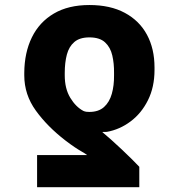

<svg xmlns="http://www.w3.org/2000/svg" viewBox="-20 -573 722 776"><path d="M543 183.6H129.9V53.7H332Q324.2 47.4 311.5 40.3Q298.8 33.2 282 22Q265.1 10.7 244.1 -5.4Q171.4 -61.5 124.8 -126Q78.1 -190.4 78.1 -268.6V-278.3Q78.6 -360.4 108.9 -422.1Q139.2 -483.9 197.8 -518.3Q256.3 -552.7 341.3 -552.7Q425.8 -552.7 484.6 -521Q543.5 -489.3 574 -432.6Q604.5 -376 604.5 -300.3V-290.5Q604.5 -221.2 578.1 -168.2Q551.8 -115.2 507.8 -82.3Q463.9 -49.3 411.6 -40Q409.7 -40 404.1 -39.8Q398.4 -39.6 393.1 -39.6Q408.2 -27.3 429.4 -8.3Q450.7 10.7 472.7 31.5Q494.6 52.2 513.4 70.8Q532.2 89.4 543 101.1ZM440.9 -268.6V-278.3Q441.4 -316.4 433.8 -349.1Q426.3 -381.8 404.5 -401.9Q382.8 -421.9 341.3 -421.9Q302.2 -421.9 280.5 -403.3Q258.8 -384.8 250.2 -352.3Q241.7 -319.8 241.7 -278.3V-268.6Q241.7 -214.4 264.2 -177.5Q286.6 -140.6 317.4 -124.5Q323.2 -122.1 328.9 -121.3Q334.5 -120.6 340.8 -120.6Q378.4 -120.6 400.4 -140.4Q422.4 -160.2 431.9 -193.8Q441.4 -227.5 440.9 -268.6Z"/></svg>

Font: Inter 18pt ExtraBold
Style: Regular
Weight: 800
Designer: Rasmus Andersson
Foundry: rsms
Version: Version 4.001;git-66647c0bb